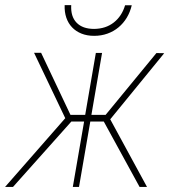

<svg xmlns="http://www.w3.org/2000/svg" viewBox="-63 -737 670 757"><path d="M346.2 -257.8H293L248.5 0H224.1L268.6 -257.8H218.3L-11.7 0H-43L194.3 -271L71.3 -528.8H99.1L214.8 -284.2H272.9L314.9 -528.3H339.4L297.4 -284.2H353.5L553.7 -527.8L584.5 -527.3L371.6 -266.6L516.6 0H487.3ZM456.5 -716.3Q450.2 -689.5 436.8 -667.2Q423.3 -645 404.3 -629.2Q385.3 -613.3 360.8 -604.5Q336.4 -595.7 308.1 -595.7Q280.3 -595.7 258.3 -604.5Q236.3 -613.3 221.2 -629.2Q206.1 -645 198.5 -667.2Q190.9 -689.5 191.9 -716.8H217.8Q215.3 -671.9 239 -647.5Q262.7 -623 308.1 -623Q354 -623.5 385.7 -648.4Q417.5 -673.3 430.2 -716.3Z"/></svg>

Font: Roboto Mono Thin
Style: Italic
Weight: 250
Designer: Google
Version: Version 2.000985; 2015; ttfautohint (v1.3)